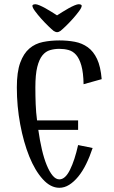

<svg xmlns="http://www.w3.org/2000/svg" viewBox="-20 -877 543 912"><path d="M60 0ZM420 -174Q406 -132 389 -97.5Q372 -63 351.5 -38Q331 -13 308.5 1Q286 15 262 15Q220 15 183 -26Q146 -67 119 -134Q92 -201 76 -286.5Q60 -372 60 -462Q60 -535 76 -579Q92 -623 119.5 -646.5Q147 -670 184 -677.5Q221 -685 262 -685Q301 -685 335.5 -678.5Q370 -672 397 -652.5Q424 -633 441 -597Q458 -561 463 -501L377 -477Q376 -532 366.5 -565.5Q357 -599 341.5 -616.5Q326 -634 305.5 -639.5Q285 -645 262 -645Q239 -645 218 -639Q197 -633 181.5 -614Q166 -595 157 -559Q148 -523 148 -462Q148 -421 149.5 -382Q151 -343 156 -305H351V-260H162Q169 -210 179 -167Q189 -124 202 -92.5Q215 -61 230 -43Q245 -25 262 -25Q290 -25 312.5 -70.5Q335 -116 351 -188ZM147 -857Q155 -857 168 -851.5Q181 -846 195.5 -838Q210 -830 225 -820.5Q240 -811 251 -804Q262 -811 277 -820.5Q292 -830 306.5 -838Q321 -846 334 -851.5Q347 -857 355 -857Q358 -857 363 -855.5Q368 -854 368 -849Q368 -841 355.5 -824Q343 -807 326.5 -788.5Q310 -770 293 -753.5Q276 -737 267 -730Q258 -724 251 -724Q245 -724 235 -730Q226 -737 209 -753.5Q192 -770 175.5 -788.5Q159 -807 146.5 -824Q134 -841 134 -849Q134 -854 139 -855.5Q144 -857 147 -857Z"/></svg>

Font: Combo
Style: Regular
Weight: 400
Designer: Eduardo Rodriguez Tunni
Foundry: Eduardo Rodriguez Tunni
Version: Version 1.001